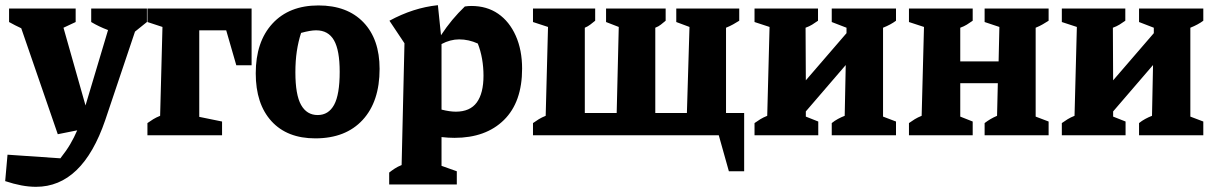

<svg xmlns="http://www.w3.org/2000/svg" viewBox="-59 -522 4690 741"><path d="M164 -4 23 -413Q-1 -424 -24 -437V-489H233V-437L186 -415L271 -115L358 -406Q323 -419 293 -437V-489H508V-437L462 -400L347 -58Q259 199 80 199Q53 199 23.5 193.5Q-6 188 -39 177L-30 75L174 89Q197 60 212 34.5Q227 9 239 -19Z M912 -489V-270H853L814 -405H710V-71L798 -53V0H510V-47Q521 -55 532.5 -62Q544 -69 559 -75L568 -418L510 -437V-489Z M1158 12Q1049 12 988.5 -54.5Q928 -121 928 -239Q928 -361 992.5 -431Q1057 -501 1170 -501Q1281 -501 1343.5 -436Q1406 -371 1406 -256Q1406 -130 1340.5 -59Q1275 12 1158 12ZM1167 -78Q1209 -78 1230.5 -117.5Q1252 -157 1252 -245Q1252 -328 1230 -366.5Q1208 -405 1161 -405Q1139 -405 1103 -395Q1092 -361 1086.5 -324Q1081 -287 1081 -243Q1081 -156 1103 -117Q1125 -78 1167 -78Z M1443 190V144Q1453 136 1464.5 128.5Q1476 121 1491 115L1502 -355L1444 -442Q1490 -467 1536.5 -482Q1583 -497 1631 -502L1643 -386Q1664 -418 1686.5 -445Q1709 -472 1735 -497Q1748 -499 1760 -499Q1820 -499 1863.5 -469Q1907 -439 1931.5 -384Q1956 -329 1956 -257Q1956 -128 1886 -59Q1816 10 1695 10Q1671 10 1645 7V118L1704 139V190ZM1713 -370Q1679 -370 1645 -352V-99Q1677 -91 1700 -91Q1755 -91 1781 -126.5Q1807 -162 1807 -230Q1807 -263 1801.5 -294.5Q1796 -326 1785 -354Q1750 -370 1713 -370Z M2743 -86H2813V139H2754L2715 0H1998V-47Q2009 -55 2020.5 -62Q2032 -69 2047 -75L2056 -418L1998 -437V-489H2238V-442Q2228 -434 2219 -427Q2210 -420 2198 -415V-86H2321L2329 -418L2280 -437V-489H2510V-442Q2500 -434 2491.5 -427Q2483 -420 2470 -415V-86H2592L2602 -418L2551 -437V-489H2794V-442Q2783 -435 2770.5 -428Q2758 -421 2743 -415Z M2853 0V-47Q2864 -55 2875.5 -62Q2887 -69 2902 -75L2911 -418L2853 -437V-489H3098V-442Q3087 -434 3075.5 -427Q3064 -420 3050 -415L3051 -212L3208 -394V-415L3151 -437V-489H3399V-442Q3379 -427 3349 -415V-72L3399 -53V0H3151V-47Q3162 -56 3175 -63Q3188 -70 3201 -75L3205 -271L3051 -92V-72L3099 -53V0Z M3449 0V-47Q3460 -55 3471.5 -62Q3483 -69 3498 -75L3507 -418L3449 -437V-489H3695V-442Q3684 -434 3672.5 -427Q3661 -420 3647 -415V-285H3795L3798 -418L3741 -437V-489H3988V-442Q3977 -435 3965 -428Q3953 -421 3938 -415V-72L3988 -53V0H3741V-47Q3763 -64 3789 -75L3792 -201H3647V-72L3695 -53V0Z M4039 0V-47Q4050 -55 4061.5 -62Q4073 -69 4088 -75L4097 -418L4039 -437V-489H4284V-442Q4273 -434 4261.5 -427Q4250 -420 4236 -415L4237 -212L4394 -394V-415L4337 -437V-489H4585V-442Q4565 -427 4535 -415V-72L4585 -53V0H4337V-47Q4348 -56 4361 -63Q4374 -70 4387 -75L4391 -271L4237 -92V-72L4285 -53V0Z"/></svg>

Font: Piazzolla
Style: Bold
Weight: 700
Designer: Juan Pablo del Peral
Foundry: Huerta Tipografica
Version: Version 1.330